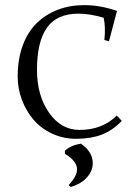

<svg xmlns="http://www.w3.org/2000/svg" viewBox="-20 -528 523 758"><path d="M280.8 20Q229.5 20 185.5 -0.5Q141.6 -21 112.3 -55.4Q83 -89.8 66.4 -134Q49.8 -178.2 49.8 -226.1Q49.8 -294.4 69.8 -348.6Q89.8 -402.8 125.5 -437.3Q161.1 -471.7 208.7 -489.7Q256.3 -507.8 313 -507.8Q375.5 -507.8 441.9 -484.9L410.2 -365.2L392.1 -370.1Q397.5 -421.4 389.2 -458Q334.5 -474.1 290 -474.1Q204.1 -474.1 165 -418.2Q126 -362.3 126 -252.9Q126 -150.9 173.6 -83Q221.2 -15.1 293.9 -15.1Q384.3 -15.1 440.9 -71.8L460.9 -50.8Q424.3 -12.7 381.1 3.7Q337.9 20 280.8 20ZM236.3 79.1V66.9Q259.8 45.4 299.3 39.1Q346.2 71.3 346.2 116.2Q346.2 146.5 323.5 172.1Q300.8 197.8 259.3 210L251 203.1Q284.2 166.5 284.2 141.1Q284.2 107.9 236.3 79.1Z"/></svg>

Font: Junge
Style: Regular
Weight: 400
Designer: Alexei Vanyashin
Foundry: Cyreal (www.cyreal.org)
Version: Version 1.002